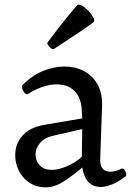

<svg xmlns="http://www.w3.org/2000/svg" viewBox="-20 -794 567 824"><path d="M78 -430Q116 -469 162.5 -488.5Q209 -508 255 -508.5Q301 -509 338.5 -490Q376 -471 398 -433Q420 -395 418 -338L410 -110Q409 -69 436 -60Q463 -51 501 -70Q508 -73 514 -65.5Q520 -58 521.5 -48Q523 -38 516 -35Q479 -6 440 4.5Q401 15 372 -2.5Q343 -20 333 -75Q297 -44 256 -17Q215 10 177 10Q132 10 100.5 -14Q69 -38 55 -75Q41 -112 47 -150.5Q53 -189 83 -218.5Q113 -248 169 -258L333 -286L331 -321Q328 -370 306 -396.5Q284 -423 250 -429.5Q216 -436 176.5 -425.5Q137 -415 99 -390Q93 -387 85.5 -395.5Q78 -404 75 -415.5Q72 -427 78 -430ZM210 -212Q170 -203 151 -179.5Q132 -156 132.5 -129.5Q133 -103 151 -84Q169 -65 202 -65Q231 -65 268 -81Q305 -97 331 -121L333 -240ZM212 -584Q208 -581 199.5 -586.5Q191 -592 186 -600.5Q181 -609 185 -613Q234 -679 269 -721.5Q304 -764 314 -774Q326 -776 343.5 -762Q361 -748 373.5 -730.5Q386 -713 384 -702Q374 -692 328 -661Q282 -630 212 -584Z"/></svg>

Font: Anvers
Style: Regular
Weight: 400
Designer: Ishtar van Looy
Version: Version 1.000